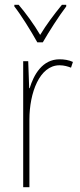

<svg xmlns="http://www.w3.org/2000/svg" viewBox="-20 -783 336 803"><path d="M136 -606H159C185 -651 225 -714 257 -756V-763H239C204 -720 174 -680 148 -637C123 -680 87 -729 58 -763H40V-756C67 -722 110 -653 136 -606ZM229 -535C157 -535 121 -470 104 -414H102L98 -527H77V0H103V-283C103 -394 145 -510 229 -510C248 -510 264 -505 277 -500L285 -524C268 -532 248 -535 229 -535Z"/></svg>

Font: Noto Sans Ethiopic Condensed Thin
Style: Regular
Weight: 100
Width: 3
Designer: Monotype Design Team
Foundry: Monotype Imaging Inc.
Version: Version 2.102